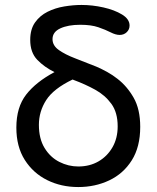

<svg xmlns="http://www.w3.org/2000/svg" viewBox="-20 -773 632 775"><path d="M296 -18Q227 -18 170.5 -46Q114 -74 80 -127.5Q46 -181 46 -258Q46 -340 85.5 -391Q125 -442 200 -482Q159 -502 130.5 -531.5Q102 -561 102 -612Q102 -655 121.5 -682.5Q141 -710 172 -725.5Q203 -741 239.5 -747Q276 -753 309 -753Q353 -753 397.5 -743Q442 -733 472.5 -714.5Q503 -696 503 -670Q503 -654 491.5 -643Q480 -632 463 -632Q447 -632 426.5 -642.5Q406 -653 377 -663Q348 -673 304 -673Q255 -673 223.5 -658.5Q192 -644 192 -615Q192 -589 217.5 -571Q243 -553 283.5 -537.5Q324 -522 369 -504Q392 -494 413.5 -482Q435 -470 454 -455Q493 -425 519.5 -378.5Q546 -332 546 -261Q546 -180 512 -126Q478 -72 421 -45Q364 -18 296 -18ZM296 -101Q342 -101 377.5 -121.5Q413 -142 434 -178.5Q455 -215 455 -263Q455 -319 429.5 -354Q404 -389 364 -411Q324 -433 278 -450L273 -452Q196 -415 166.5 -369Q137 -323 137 -269Q137 -213 160 -175.5Q183 -138 219.5 -119.5Q256 -101 296 -101Z"/></svg>

Font: Huninn
Style: Regular
Weight: 400
Designer: justfont
Foundry: justfont
Version: Version 1.003